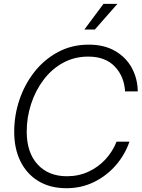

<svg xmlns="http://www.w3.org/2000/svg" viewBox="-20 -972 742 1003"><path d="M327.1 11.2Q242.2 11.2 180.9 -25.9Q119.6 -63 86.9 -129.2Q54.2 -195.3 54.2 -283.7Q54.2 -370.1 81.8 -451.4Q109.4 -532.7 160.6 -597.4Q211.9 -662.1 283.7 -700.4Q355.5 -738.8 443.4 -738.8Q523.9 -738.8 580.8 -706.1Q637.7 -673.3 668.2 -617.9Q698.7 -562.5 699.7 -494.6H633.3Q628.9 -572.8 579.6 -624.5Q530.3 -676.3 440.9 -676.3Q368.2 -676.3 308.8 -643.6Q249.5 -610.8 207.3 -554.7Q165 -498.5 142.3 -428.5Q119.6 -358.4 119.6 -284.2Q119.6 -175.3 176.3 -113.3Q232.9 -51.3 329.6 -51.3Q390.6 -51.3 441.9 -75Q493.2 -98.6 531 -139.6Q568.8 -180.7 588.9 -231.9H656.2Q633.3 -164.6 585.7 -109.4Q538.1 -54.2 471.9 -21.5Q405.8 11.2 327.1 11.2ZM420.9 -817.9 520.5 -951.7H593.3L475.6 -817.9Z"/></svg>

Font: Inter Display Light
Style: Italic
Weight: 300
Italic angle: -9.39999°
Designer: Rasmus Andersson
Foundry: rsms
Version: Version 4.000;git-a52131595